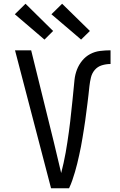

<svg xmlns="http://www.w3.org/2000/svg" viewBox="-20 -1003 640 1023"><path d="M252 0 60 -735H146L267 -245Q277 -204 286.5 -163Q296 -122 306 -81Q313 -108 319 -135.5Q325 -163 330 -190.5Q335 -218 339 -245.5Q343 -273 347 -300.5Q351 -328 354 -355.5Q357 -383 360 -411Q363 -439 366 -466.5Q369 -494 371.5 -522Q374 -550 377 -578Q380 -606 390 -632Q400 -658 418 -680Q436 -702 460.5 -715Q485 -728 513 -731.5Q541 -735 569 -735V-662Q545 -662 522.5 -655Q500 -648 485 -630.5Q470 -613 464.5 -590Q459 -567 456.5 -544Q454 -521 451.5 -498Q449 -475 446 -452Q443 -429 440 -406Q437 -383 434 -360Q431 -337 427 -314Q423 -291 419.5 -268Q416 -245 411.5 -222.5Q407 -200 402 -177Q397 -154 391.5 -131.5Q386 -109 379.5 -87Q373 -65 365.5 -43Q358 -21 348 0ZM412 -792 389 -812 254 -927 311 -983 459 -838ZM217 -792 59 -927 116 -983 263 -838Z"/></svg>

Font: Iosevka Fixed Extended
Style: Regular
Weight: 400
Width: 7
Monospace: yes
Designer: Belleve Invis
Foundry: Belleve Invis
Version: Version 24.1.1; ttfautohint (v1.8.4)